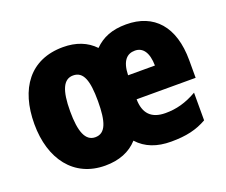

<svg xmlns="http://www.w3.org/2000/svg" viewBox="-99 -713 1027 874"><g transform="rotate(-20 415.0 -276.5)"><path d="M582 -562C513 -562 466 -542 428 -504C391 -543 340 -563 277 -563C117 -563 35 -449 35 -278C35 -108 123 10 275 10C342 10 395 -11 433 -53C472 -10 525 10 594 10C667 10 718 -2 767 -30V-164C713 -133 666 -121 614 -121C545 -121 512 -157 511 -225H797V-310C797 -474 717 -562 582 -562ZM579 -436C618 -436 641 -404 642 -341H512C514 -411 541 -436 579 -436ZM276 -426C326 -426 343 -377 343 -278C343 -178 326 -127 276 -127C228 -127 208 -179 208 -277C208 -378 229 -426 276 -426Z"/></g></svg>

Font: Noto Sans Condensed Black
Style: Regular
Weight: 900
Width: 3
Designer: Monotype Design Team
Foundry: Monotype Imaging Inc.
Version: Version 2.013